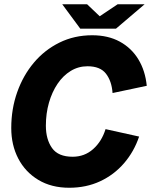

<svg xmlns="http://www.w3.org/2000/svg" viewBox="-20 -870 728 904"><path d="M306 14Q222 14 160.5 -23Q99 -60 66 -123.5Q33 -187 33 -267Q33 -357 61 -436Q89 -515 139.5 -575Q190 -635 260 -669.5Q330 -704 414 -704Q489 -704 544 -674Q599 -644 631.5 -590.5Q664 -537 671 -466L510 -432Q506 -488 479 -523Q452 -558 392 -558Q349 -558 313 -536Q277 -514 251 -475.5Q225 -437 210.5 -386.5Q196 -336 196 -278Q196 -214 225 -173Q254 -132 322 -132Q378 -132 418.5 -168Q459 -204 477 -262L635 -227Q611 -156 564 -101.5Q517 -47 451.5 -16.5Q386 14 306 14ZM397 -735 419 -773 534 -850H661L526 -735ZM358 -735 273 -850H390L471 -773L487 -735Z"/></svg>

Font: Radio Canada Big
Style: Bold Italic
Weight: 700
Italic angle: -12°
Designer: Étienne Aubert Bonn
Foundry: Coppers and Brasses
Version: Version 1.001